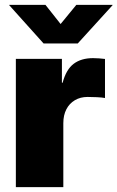

<svg xmlns="http://www.w3.org/2000/svg" viewBox="-20 -772 484 792"><path d="M45.4 0V-529.3H235.4V-430.7H238.3Q252.9 -485.4 283.9 -508.8Q314.9 -532.2 363.8 -532.2Q377.4 -532.2 389.4 -531.2Q401.4 -530.3 413.1 -528.8V-367.7Q400.9 -370.1 379.6 -371.1Q358.4 -372.1 341.3 -372.1Q311.5 -372.1 288.8 -358.6Q266.1 -345.2 253.7 -321Q241.2 -296.9 241.2 -263.7V0ZM167.5 -752 230 -672.9 294.9 -752H444.3V-750.5L300.8 -592.8H159.7L18.1 -750.5V-752Z"/></svg>

Font: Inter 24pt Black
Style: Regular
Weight: 900
Designer: Rasmus Andersson
Foundry: rsms
Version: Version 4.001;git-66647c0bb